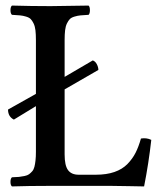

<svg xmlns="http://www.w3.org/2000/svg" viewBox="-20 -667 584 689"><path d="M108.9 -286.1 29.8 -237.8Q8.8 -248.5 8.8 -273.9L108.9 -330.1V-522.9Q108.9 -543.9 107.2 -558.3Q105.5 -572.8 100.6 -582.8Q95.7 -592.8 90.3 -598.4Q85 -604 73.7 -607.4Q62.5 -610.8 52 -611.8Q41.5 -612.8 22.9 -613.8Q17.6 -618.2 17.6 -630.4Q17.6 -642.6 22.9 -647Q93.3 -645 161.1 -645Q181.6 -645 297.9 -647Q302.7 -642.6 302.7 -630.4Q302.7 -618.2 297.9 -613.8Q279.3 -612.8 268.8 -611.8Q258.3 -610.8 247.1 -607.4Q235.8 -604 230.5 -598.4Q225.1 -592.8 220.2 -582.8Q215.3 -572.8 213.6 -558.3Q211.9 -543.9 211.9 -522.9V-391.1L313 -450.2Q322.3 -446.8 327.6 -436.3Q333 -425.8 333 -416L211.9 -346.2V-112.8Q211.9 -73.2 224.1 -56.6Q236.3 -40 262.2 -40H324.2Q362.3 -40 390.6 -49.8Q418.9 -59.6 437.3 -78.4Q455.6 -97.2 466.6 -118.9Q477.5 -140.6 485.8 -169.9Q506.3 -173.3 522.9 -165Q513.7 -82 497.1 2Q495.1 2 444.1 1Q393.1 0 377 0H161.1Q82.5 0 22.9 2Q17.6 -2.4 17.6 -14.4Q17.6 -26.4 22.9 -30.8Q39.1 -31.2 48.3 -32.2Q57.6 -33.2 68.1 -35.4Q78.6 -37.6 84.2 -41.7Q89.8 -45.9 95.5 -52.2Q101.1 -58.6 103.5 -68.4Q106 -78.1 107.4 -91.1Q108.9 -104 108.9 -122.1Z"/></svg>

Font: Common Serif Medium
Style: Regular
Weight: 500
Designer: Philipp H. Poll, Khaled Hosny
Foundry: Stefan Peev, Context Ltd.
Version: Version 1.026